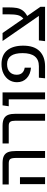

<svg xmlns="http://www.w3.org/2000/svg" viewBox="945 -1563 618 2548"><g transform="rotate(-90 1254.0 -289.0)"><path d="M432 -385Q432 -440 418 -461Q404 -482 359 -482H80V-564H365Q428 -564 462.5 -544.5Q497 -525 510.5 -486.5Q524 -448 524 -385V0H432ZM84 -333H176V0H84Z M926 -392Q926 -440 912.5 -461Q899 -482 858 -482H624V-564H859Q922 -564 956.5 -544.5Q991 -525 1004.5 -487.5Q1018 -450 1018 -392V0H926Z M1210 -482H1118L1130 -564H1302V0H1210Z M1497 -82H1649Q1823 -82 1823 -298Q1823 -504 1677 -504Q1609 -504 1572.5 -469Q1536 -434 1536 -377Q1536 -330 1561 -303.5Q1586 -277 1630 -270V-187Q1544 -193 1490.5 -243Q1437 -293 1437 -373Q1437 -431 1466.5 -477.5Q1496 -524 1550.5 -551Q1605 -578 1677 -578Q1798 -578 1860 -502.5Q1922 -427 1922 -290Q1922 -145 1849 -72.5Q1776 0 1649 0H1489Z M2438 -61V0H1982L1992 -82H2317L1984 -564H2090L2281 -288Q2316 -317 2327 -361Q2338 -405 2338 -486V-564H2430V-486Q2430 -421 2422.5 -377.5Q2415 -334 2390 -298.5Q2365 -263 2316 -237Z"/></g></svg>

Font: Fira GO
Style: Regular
Weight: 400
Designer: Carrois Corporate
Foundry: Carrois Corporate GbR
Version: Version 0.300